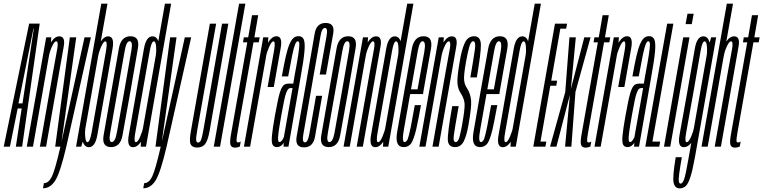

<svg xmlns="http://www.w3.org/2000/svg" viewBox="-60 -805 4190 1054"><path d="M-39.5 0H-5.5L37 -209.5H59L27 0H61.5L158 -675.5H100ZM41.5 -237.5 123.5 -647.5H125.5L63.5 -237.5Z M87 0H121L218 -550.5L221.5 -600H193.5ZM159 0H193L263.5 -400.5Q279.5 -493.5 289.8 -549.5Q300 -605.5 265.5 -605.5Q241 -605.5 221.2 -574.8Q201.5 -544 195 -507L208 -493Q212 -520 225 -549Q238 -578 248.5 -578Q261.5 -578 254.2 -536.5Q247 -495 230.5 -406.5Z M243 0H304L439 -600H404L279 -32.5H278.5L358.5 -600H323.5ZM176 228.5Q216.5 228.5 243.5 185.8Q270.5 143 304 0L272 -1Q243 126 225.2 163.2Q207.5 200.5 181 200.5Z M357.5 0H386L398.5 -43L530 -785H496ZM427.5 3Q462.5 3 474.2 -63.2Q486 -129.5 516.5 -301Q546.5 -473 558 -539.2Q569.5 -605.5 533.5 -605.5Q512.5 -605.5 493 -577.5Q473.5 -549.5 467.5 -514L478 -492Q482.5 -520 495.5 -549Q508.5 -578 518 -578Q531 -578 522 -525.8Q513 -473.5 482.5 -301Q452.5 -129 442.8 -76.8Q433 -24.5 420 -24.5Q410.5 -24.5 407.8 -54Q405 -83.5 410.5 -112L391.5 -89Q384.5 -53 395 -25Q405.5 3 427.5 3Z M549.5 2.5Q601 2.5 612.5 -62.2Q624 -127 655.5 -300.5Q685.5 -474 697 -540Q708.5 -606 656.5 -606Q604.5 -606 592.8 -540Q581 -474 550.5 -300.5Q520 -127.5 508.8 -62.5Q497.5 2.5 549.5 2.5ZM553.5 -25Q535.5 -25 545 -76.8Q554.5 -128.5 584.5 -300.5Q615.5 -472.5 624.5 -525.5Q633.5 -578.5 651.5 -578.5Q670.5 -578.5 660.8 -525.8Q651 -473 621.5 -300.5Q591 -129 581.5 -77Q572 -25 553.5 -25Z M712.5 0H741.5L879.5 -785H845.5L714.5 -43ZM670 3Q693.5 3 712.5 -25Q731.5 -53 738.5 -89L727.5 -112Q722 -83.5 709.2 -54Q696.5 -24.5 686 -24.5Q673 -24.5 682.8 -77Q692.5 -129.5 722.5 -301Q753 -473 762.2 -525.5Q771.5 -578 784.5 -578Q795 -578 797 -549Q799 -520 794.5 -492L812.5 -514Q819.5 -549.5 809.8 -577.5Q800 -605.5 777 -605.5Q742.5 -605.5 730.5 -539.5Q718.5 -473.5 688.5 -301Q658.5 -129.5 646.8 -63.2Q635 3 670 3Z M793.5 0H854.5L989.5 -600H954.5L829.5 -32.5H829L909 -600H874ZM726.5 228.5Q767 228.5 794 185.8Q821 143 854.5 0L822.5 -1Q793.5 126 775.8 163.2Q758 200.5 731.5 200.5Z M1022 5Q1050 5 1065.2 -13.2Q1080.5 -31.5 1090.5 -85.5L1193.5 -675H1159L1056.5 -91.5Q1048.5 -46.5 1042.5 -34.5Q1036.5 -22.5 1027.5 -22.5Q1019 -22.5 1017 -34.5Q1015 -46.5 1023 -91.5L1126.5 -675H1092L988 -85.5Q978 -31.5 986.5 -13.2Q995 5 1022 5Z M1113.5 0H1148L1287 -785H1252.5Z M1230.5 5.5Q1243.5 5.5 1256.5 -0.5L1261.5 -28Q1254 -23 1247 -23Q1239.5 -23 1238.5 -31.5Q1237.5 -40 1243.5 -75.5L1331.5 -572.5H1360.5L1365.5 -600H1336.5L1357.5 -721.5H1323.5L1302.5 -600H1278.5L1274 -572.5H1297.5L1207.5 -64.5Q1200 -20.5 1206.2 -7.5Q1212.5 5.5 1230.5 5.5Z M1409 -327.5H1443Q1469 -476 1480.8 -541Q1492.5 -606 1458 -606Q1435 -606 1415.8 -577.8Q1396.5 -549.5 1390 -511.5L1401 -498Q1405 -519.5 1418 -548.8Q1431 -578 1441 -578Q1453.5 -578 1444.2 -526.2Q1435 -474.5 1409 -327.5ZM1279 0H1313L1409 -541.5L1413 -600H1385Z M1460.5 2.5Q1466.5 2.5 1472.2 0.5Q1478 -1.5 1483 -5.2Q1488 -9 1491.8 -13.2Q1495.5 -17.5 1497.5 -22.5L1496.5 0H1523.5L1591 -386Q1607 -474 1611.2 -521.5Q1615.5 -569 1607.8 -587.8Q1600 -606.5 1579 -606.5Q1563 -606.5 1551.2 -596.5Q1539.5 -586.5 1529 -562.2Q1518.5 -538 1508.8 -494.8Q1499 -451.5 1487 -385.5H1522Q1535.5 -460.5 1544.2 -502.5Q1553 -544.5 1560 -561.5Q1567 -578.5 1574.5 -578.5Q1583 -578.5 1583.2 -561.2Q1583.5 -544 1577 -502Q1570.5 -460 1556.5 -386L1550 -346H1524.5Q1513 -346 1504.2 -342Q1495.5 -338 1488.8 -326.8Q1482 -315.5 1476 -296Q1470 -276.5 1463.8 -246Q1457.5 -215.5 1449.5 -172Q1436 -97 1432.8 -59.5Q1429.5 -22 1436.8 -9.8Q1444 2.5 1460.5 2.5ZM1474.5 -25Q1468.5 -25 1466.8 -36Q1465 -47 1469.2 -78.8Q1473.5 -110.5 1484.5 -173Q1493 -220 1499 -249.5Q1505 -279 1510.8 -294.5Q1516.5 -310 1522 -315.8Q1527.5 -321.5 1534.5 -321.5H1546L1498.5 -54Q1497 -48.5 1493 -41.8Q1489 -35 1484.2 -30Q1479.5 -25 1474.5 -25Z M1608.5 4Q1659.5 4 1669.5 -55.8Q1679.5 -115.5 1708.5 -279H1675Q1645.5 -112.5 1637.8 -68Q1630 -23.5 1614 -23.5Q1597.5 -23.5 1605.2 -67.5Q1613 -111.5 1652.5 -339Q1693 -567 1699.8 -609.2Q1706.5 -651.5 1724 -651.5Q1740.5 -651.5 1733 -609.2Q1725.5 -567 1695 -396H1729.5Q1759 -563 1769.2 -621Q1779.5 -679 1727.5 -679Q1677.5 -679 1667.5 -621.2Q1657.5 -563.5 1618.5 -339Q1579 -116 1568.5 -56Q1558 4 1608.5 4Z M1744.5 2.5Q1796 2.5 1807.5 -62.2Q1819 -127 1850.5 -300.5Q1880.5 -474 1892 -540Q1903.5 -606 1851.5 -606Q1799.5 -606 1787.8 -540Q1776 -474 1745.5 -300.5Q1715 -127.5 1703.8 -62.5Q1692.5 2.5 1744.5 2.5ZM1748.5 -25Q1730.5 -25 1740 -76.8Q1749.5 -128.5 1779.5 -300.5Q1810.5 -472.5 1819.5 -525.5Q1828.5 -578.5 1846.5 -578.5Q1865.5 -578.5 1855.8 -525.8Q1846 -473 1816.5 -300.5Q1786 -129 1776.5 -77Q1767 -25 1748.5 -25Z M1826 0H1860L1957 -550.5L1960.5 -600H1932.5ZM1898 0H1932L2002.5 -400.5Q2018.5 -493.5 2028.8 -549.5Q2039 -605.5 2004.5 -605.5Q1980 -605.5 1960.2 -574.8Q1940.5 -544 1934 -507L1947 -493Q1951 -520 1964 -549Q1977 -578 1987.5 -578Q2000.5 -578 1993.2 -536.5Q1986 -495 1969.5 -406.5Z M2042.5 0H2071.5L2209.5 -785H2175.5L2044.5 -43ZM2000 3Q2023.5 3 2042.5 -25Q2061.5 -53 2068.5 -89L2057.5 -112Q2052 -83.5 2039.2 -54Q2026.5 -24.5 2016 -24.5Q2003 -24.5 2012.8 -77Q2022.5 -129.5 2052.5 -301Q2083 -473 2092.2 -525.5Q2101.5 -578 2114.5 -578Q2125 -578 2127 -549Q2129 -520 2124.5 -492L2142.5 -514Q2149.5 -549.5 2139.8 -577.5Q2130 -605.5 2107 -605.5Q2072.5 -605.5 2060.5 -539.5Q2048.5 -473.5 2018.5 -301Q1988.5 -129.5 1976.8 -63.2Q1965 3 2000 3Z M2156 2.5 2161 -25Q2144.5 -25 2157.5 -95.5Q2169.5 -166 2194 -302Q2223 -465 2233 -522Q2242.5 -578.5 2260 -578.5Q2279 -578.5 2269.5 -522Q2259 -467 2232 -314.5H2190.5L2186 -288.5H2262.5Q2263.5 -295.5 2264 -301.5Q2294 -470.5 2306 -538.5Q2317.5 -606 2265 -606Q2213 -606 2200.5 -536Q2188.5 -466 2159 -302Q2136 -166.5 2120.5 -81.5Q2105.5 2.5 2156 2.5ZM2161 -25 2156 2.5Q2181.5 2.5 2196.5 -17Q2210.5 -37 2224.5 -93.5Q2237 -150 2251 -228H2217Q2205.5 -165 2195.5 -110.5Q2184.5 -57 2178 -40.5Q2169.5 -25 2161 -25Z M2242 0H2276L2373 -550.5L2376.5 -600H2348.5ZM2314 0H2348L2418.5 -400.5Q2434.5 -493.5 2444.8 -549.5Q2455 -605.5 2420.5 -605.5Q2396 -605.5 2376.2 -574.8Q2356.5 -544 2350 -507L2363 -493Q2367 -520 2380 -549Q2393 -578 2403.5 -578Q2416.5 -578 2409.2 -536.5Q2402 -495 2385.5 -406.5Z M2438 2.5Q2470.5 2.5 2486.5 -30.5Q2502.5 -63.5 2512 -121Q2529 -216.5 2526.2 -252.5Q2523.5 -288.5 2505 -319Q2490.5 -338 2487.8 -365Q2485 -392 2498.5 -467Q2507.5 -517.5 2516.2 -548Q2525 -578.5 2537.5 -578.5Q2553 -578.5 2547 -534.2Q2541 -490 2522 -380H2557.5Q2580.5 -512.5 2579.8 -559.2Q2579 -606 2542.5 -606Q2508 -606 2491 -568.5Q2474 -531 2464 -469Q2448.5 -381 2451.2 -347.5Q2454 -314 2471.5 -289.5Q2489 -261.5 2490.5 -233.8Q2492 -206 2477 -121Q2469.5 -79 2462 -52Q2454.5 -25 2442 -25Q2426.5 -25 2431 -60Q2435.5 -95 2458 -222.5H2422.5Q2396 -73 2398.5 -35.2Q2401 2.5 2438 2.5Z M2575 2.5 2580 -25Q2563.5 -25 2576.5 -95.5Q2588.5 -166 2613 -302Q2642 -465 2652 -522Q2661.5 -578.5 2679 -578.5Q2698 -578.5 2688.5 -522Q2678 -467 2651 -314.5H2609.5L2605 -288.5H2681.5Q2682.5 -295.5 2683 -301.5Q2713 -470.5 2725 -538.5Q2736.5 -606 2684 -606Q2632 -606 2619.5 -536Q2607.5 -466 2578 -302Q2555 -166.5 2539.5 -81.5Q2524.5 2.5 2575 2.5ZM2580 -25 2575 2.5Q2600.5 2.5 2615.5 -17Q2629.5 -37 2643.5 -93.5Q2656 -150 2670 -228H2636Q2624.5 -165 2614.5 -110.5Q2603.5 -57 2597 -40.5Q2588.5 -25 2580 -25Z M2742.5 0H2771.5L2909.5 -785H2875.5L2744.5 -43ZM2700 3Q2723.5 3 2742.5 -25Q2761.5 -53 2768.5 -89L2757.5 -112Q2752 -83.5 2739.2 -54Q2726.5 -24.5 2716 -24.5Q2703 -24.5 2712.8 -77Q2722.5 -129.5 2752.5 -301Q2783 -473 2792.2 -525.5Q2801.5 -578 2814.5 -578Q2825 -578 2827 -549Q2829 -520 2824.5 -492L2842.5 -514Q2849.5 -549.5 2839.8 -577.5Q2830 -605.5 2807 -605.5Q2772.5 -605.5 2760.5 -539.5Q2748.5 -473.5 2718.5 -301Q2688.5 -129.5 2676.8 -63.2Q2665 3 2700 3Z M2867.5 0H2934L2939 -27.5H2907L2961 -334.5H2993.5L2998.5 -362H2966L3016 -647.5H3048L3053 -675H2986.5Z M2959.5 0H2994.5L3068.5 -284L3042 0H3076.5L3099 -300L3182 -600H3147.5L3074 -317L3101 -600H3066L3043 -300Z M3155 5.5Q3168 5.5 3181 -0.5L3186 -28Q3178.5 -23 3171.5 -23Q3164 -23 3163 -31.5Q3162 -40 3168 -75.5L3256 -572.5H3285L3290 -600H3261L3282 -721.5H3248L3227 -600H3203L3198.5 -572.5H3222L3132 -64.5Q3124.5 -20.5 3130.8 -7.5Q3137 5.5 3155 5.5Z M3333.5 -327.5H3367.5Q3393.5 -476 3405.2 -541Q3417 -606 3382.5 -606Q3359.5 -606 3340.2 -577.8Q3321 -549.5 3314.5 -511.5L3325.5 -498Q3329.5 -519.5 3342.5 -548.8Q3355.5 -578 3365.5 -578Q3378 -578 3368.8 -526.2Q3359.5 -474.5 3333.5 -327.5ZM3203.5 0H3237.5L3333.5 -541.5L3337.5 -600H3309.5Z M3385 2.5Q3391 2.5 3396.8 0.5Q3402.5 -1.5 3407.5 -5.2Q3412.5 -9 3416.2 -13.2Q3420 -17.5 3422 -22.5L3421 0H3448L3515.5 -386Q3531.5 -474 3535.8 -521.5Q3540 -569 3532.2 -587.8Q3524.5 -606.5 3503.5 -606.5Q3487.5 -606.5 3475.8 -596.5Q3464 -586.5 3453.5 -562.2Q3443 -538 3433.2 -494.8Q3423.5 -451.5 3411.5 -385.5H3446.5Q3460 -460.5 3468.8 -502.5Q3477.5 -544.5 3484.5 -561.5Q3491.5 -578.5 3499 -578.5Q3507.5 -578.5 3507.8 -561.2Q3508 -544 3501.5 -502Q3495 -460 3481 -386L3474.5 -346H3449Q3437.5 -346 3428.8 -342Q3420 -338 3413.2 -326.8Q3406.5 -315.5 3400.5 -296Q3394.5 -276.5 3388.2 -246Q3382 -215.5 3374 -172Q3360.5 -97 3357.2 -59.5Q3354 -22 3361.2 -9.8Q3368.5 2.5 3385 2.5ZM3399 -25Q3393 -25 3391.2 -36Q3389.5 -47 3393.8 -78.8Q3398 -110.5 3409 -173Q3417.5 -220 3423.5 -249.5Q3429.5 -279 3435.2 -294.5Q3441 -310 3446.5 -315.8Q3452 -321.5 3459 -321.5H3470.5L3423 -54Q3421.5 -48.5 3417.5 -41.8Q3413.5 -35 3408.8 -30Q3404 -25 3399 -25Z M3482.5 0H3559L3564 -27.5H3521.5L3636.5 -675H3602.5Z M3585 0H3619.5L3725 -600H3690.5ZM3714 -729.5 3703.5 -672.5H3737.5L3748 -729.5Z M3671.5 229Q3690.5 229 3704 216.8Q3717.5 204.5 3730 166.5Q3742.5 128.5 3756 52.5L3871.5 -600H3844L3826 -538.5L3722 52Q3704.5 153.5 3695.8 178.2Q3687 203 3676.5 203Q3669 203 3666.8 191.8Q3664.5 180.5 3668.5 149.5Q3672.5 118.5 3683 58H3649.5Q3631 167.5 3638 198.2Q3645 229 3671.5 229ZM3693.5 3Q3717 3 3736.5 -22.5Q3756 -48 3763.5 -89L3751 -112Q3746.5 -83.5 3733.5 -54Q3720.5 -24.5 3710 -24.5Q3697 -24.5 3706.8 -77Q3716.5 -129.5 3747 -301Q3777 -473 3786 -525.5Q3795 -578 3808 -578Q3818.5 -578 3820.8 -549Q3823 -520 3818.5 -492L3837 -512.5Q3843 -548 3833.8 -576.8Q3824.5 -605.5 3801 -605.5Q3766 -605.5 3754.5 -539.2Q3743 -473 3713 -301Q3682 -129.5 3670.2 -63.2Q3658.5 3 3693.5 3Z M3791 0H3825L3964 -785H3930ZM3863.5 0H3897.5L3968.5 -402.5Q3984.5 -495.5 3994.5 -550.5Q4004.5 -605.5 3970 -605.5Q3945.5 -605.5 3925.8 -574.8Q3906 -544 3899.5 -507L3912.5 -493Q3916.5 -520 3929.5 -549Q3942.5 -578 3953 -578Q3966 -578 3958.8 -536.5Q3951.5 -495 3935 -406.5Z M3975 5.5Q3988 5.5 4001 -0.5L4006 -28Q3998.5 -23 3991.5 -23Q3984 -23 3983 -31.5Q3982 -40 3988 -75.5L4076 -572.5H4105L4110 -600H4081L4102 -721.5H4068L4047 -600H4023L4018.5 -572.5H4042L3952 -64.5Q3944.5 -20.5 3950.8 -7.5Q3957 5.5 3975 5.5Z"/></svg>

Font: Anybody UltraCondensed ExtraLight
Style: Italic
Weight: 250
Width: 1
Italic angle: -10°
Version: Version 1.113;gftools[0.9.25]